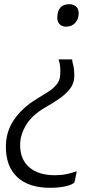

<svg xmlns="http://www.w3.org/2000/svg" viewBox="-20 -716 460 915"><path d="M311 -696Q330 -696 342.5 -684.8Q355 -673.5 355 -653Q355 -626 338.8 -607.5Q322.5 -589 296 -589Q274.5 -589 263.8 -600.8Q253 -612.5 253 -631Q253 -696 311 -696ZM324 -433Q324 -421 329 -405.5Q334 -390 334 -353Q334 -319.5 313.8 -293.2Q293.5 -267 261.8 -245.2Q230 -223.5 196 -204Q133 -168 104.5 -120.5Q76 -73 76 -25Q76 44.5 120 81.8Q164 119 241 119Q272 119 296 114Q320 109 346 100L335 153Q325.5 164 293.5 171.5Q261.5 179 218 179Q117 179 62.5 128.2Q8 77.5 8 -16Q8 -90.5 48.5 -147.8Q89 -205 154 -244Q184 -262 209.2 -278.2Q234.5 -294.5 250.2 -313.8Q266 -333 267 -360Q268 -379 267 -395.5Q266 -412 259 -433Z"/></svg>

Font: Merriweather Sans Light
Style: Italic
Weight: 300
Italic angle: -7.5°
Designer: Eben Sorkin
Foundry: Eben Sorkin
Version: Version 2.001; ttfautohint (v1.8.3)